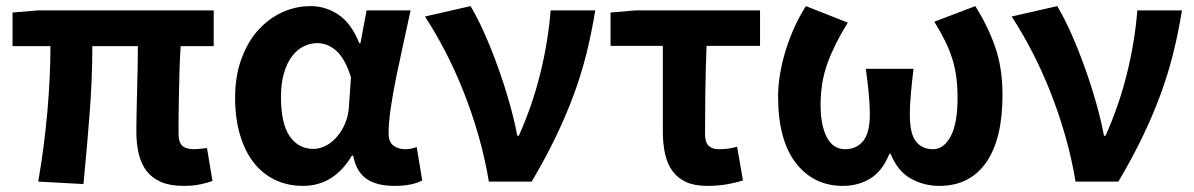

<svg xmlns="http://www.w3.org/2000/svg" viewBox="-20 -594 3906 628"><path d="M580 14Q537 14 507.5 1.5Q478 -11 460 -34Q442 -57 434 -90Q426 -123 426 -164Q426 -179 426.5 -210.5Q427 -242 428 -281Q429 -320 430 -362.5Q431 -405 431 -443H282Q282 -337 273 -220.5Q264 -104 253 8L105 0Q125 -115 135 -229.5Q145 -344 145 -443H21V-553L104 -560H679V-443H571Q568 -403 567 -358Q566 -313 565 -272.5Q564 -232 564 -201Q564 -170 564 -157Q564 -128 576.5 -117Q589 -106 615 -106Q623 -106 633.5 -107Q644 -108 657 -110L675 -2Q659 4 635 9Q611 14 580 14Z M971 14Q921 14 880 -5.5Q839 -25 810 -62Q781 -99 765 -153Q749 -207 749 -275Q749 -345 769.5 -401Q790 -457 824 -495Q858 -533 902.5 -553.5Q947 -574 996 -574Q1045 -574 1087 -546Q1129 -518 1155 -453H1159L1179 -560H1323Q1312 -509 1299.5 -452.5Q1287 -396 1276 -342Q1265 -288 1258 -240Q1251 -192 1251 -158Q1251 -130 1266.5 -118Q1282 -106 1306 -106Q1325 -106 1343 -113L1361 -4Q1347 4 1324.5 9Q1302 14 1270 14Q1213 14 1179.5 -8.5Q1146 -31 1135 -85H1131Q1072 14 971 14ZM1005 -107Q1026 -107 1046 -117.5Q1066 -128 1082 -146.5Q1098 -165 1108.5 -189.5Q1119 -214 1121 -242L1128 -341Q1109 -402 1080.5 -427.5Q1052 -453 1017 -453Q995 -453 973.5 -442.5Q952 -432 935.5 -410.5Q919 -389 909 -355.5Q899 -322 899 -277Q899 -190 927.5 -148.5Q956 -107 1005 -107Z M1579 0Q1566 -78 1544.5 -152.5Q1523 -227 1495.5 -296Q1468 -365 1436 -426.5Q1404 -488 1370 -540L1519 -574Q1543 -534 1566.5 -480.5Q1590 -427 1610.5 -369.5Q1631 -312 1647 -255Q1663 -198 1672 -150H1677Q1721 -248 1747 -353Q1773 -458 1781 -560H1927Q1915 -486 1898 -418Q1881 -350 1856 -282.5Q1831 -215 1797.5 -145.5Q1764 -76 1719 0H1579Z M2293 14Q2252 14 2224.5 1.5Q2197 -11 2180 -34Q2163 -57 2155.5 -90Q2148 -123 2148 -164V-444H1977V-553L2059 -560H2466V-444H2291Q2288 -365 2287 -291Q2286 -217 2286 -157Q2286 -128 2298 -117Q2310 -106 2330 -106Q2345 -106 2359 -107.5Q2373 -109 2391 -114L2410 -4Q2386 4 2356.5 9Q2327 14 2293 14Z M2737 14Q2641 14 2583 -61Q2525 -136 2525 -279Q2525 -316 2532 -355.5Q2539 -395 2551 -433Q2563 -471 2579.5 -507Q2596 -543 2616 -574L2753 -520Q2710 -451 2687 -388.5Q2664 -326 2664 -251Q2664 -184 2684.5 -145Q2705 -106 2744 -106Q2781 -106 2803 -132.5Q2825 -159 2825 -219Q2825 -238 2824 -255Q2823 -272 2821.5 -289Q2820 -306 2817.5 -325.5Q2815 -345 2812 -369H2968Q2965 -345 2963 -325.5Q2961 -306 2959.5 -289Q2958 -272 2957 -255Q2956 -238 2956 -219Q2956 -155 2976.5 -130.5Q2997 -106 3032 -106Q3067 -106 3089.5 -148Q3112 -190 3112 -274Q3112 -310 3108 -341Q3104 -372 3095 -401Q3086 -430 3071.5 -459.5Q3057 -489 3036 -523L3170 -574Q3210 -511 3234.5 -442Q3259 -373 3259 -283Q3259 -139 3205.5 -62.5Q3152 14 3052 14Q3002 14 2959 -10Q2916 -34 2893 -91H2889Q2866 -34 2826.5 -10Q2787 14 2737 14Z M3498 0Q3485 -78 3463.5 -152.5Q3442 -227 3414.5 -296Q3387 -365 3355 -426.5Q3323 -488 3289 -540L3438 -574Q3462 -534 3485.5 -480.5Q3509 -427 3529.5 -369.5Q3550 -312 3566 -255Q3582 -198 3591 -150H3596Q3640 -248 3666 -353Q3692 -458 3700 -560H3846Q3834 -486 3817 -418Q3800 -350 3775 -282.5Q3750 -215 3716.5 -145.5Q3683 -76 3638 0H3498Z"/></svg>

Font: SpoqaHanSansJP-Bold
Style: Regular
Weight: 700
Designer: [Source Han Sans]
Ryoko NISHIZUKA  (kana & ideographs); Paul D. Hunt (Latin, Greek & Cyrillic); Wenlong ZHANG  (bopomofo
Foundry: Spoqa (http://bi.spoqa.com)
Version: Version 1.002.20150607